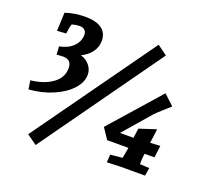

<svg xmlns="http://www.w3.org/2000/svg" viewBox="-132 -880 1147 1083"><g transform="rotate(20 442.0 -339.0)"><path d="M213 -422Q213 -473 162 -473Q150 -473 138.5 -472Q127 -471 123 -470L120 -519Q172 -529 202 -559Q232 -589 232 -630Q232 -647 221 -657Q210 -667 191 -667Q170 -667 145 -660Q138 -641 138 -636L133 -601L79 -598L84 -708Q140 -727 203 -727Q268 -727 302 -702.5Q336 -678 336 -631Q336 -593 314 -563Q292 -533 253 -514Q285 -506 306 -480.5Q327 -455 327 -424Q327 -378 288.5 -336Q250 -294 184.5 -266Q119 -238 41 -232L33 -284Q111 -292 162 -328Q213 -364 213 -422ZM126 6 645 -720 704 -677 186 49ZM513 -179 775 -476 836 -419Q825 -409 792.5 -380Q760 -351 752 -342L610 -178H691L699 -236L800 -269L789 -184L849 -187L840 -115H781L779 -103Q776 -81 776 -51L833 -48L825 0H677L625 2L597 3L600 -44L672 -51L682 -106L683 -115H556Z"/></g></svg>

Font: Andada Pro ExtraBold
Style: Italic
Weight: 800
Italic angle: -6.99998°
Designer: Carolina Giovagnoli
Foundry: Huerta Tipografica
Version: Version 3.005; ttfautohint (v1.8.4)